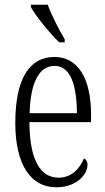

<svg xmlns="http://www.w3.org/2000/svg" viewBox="-20 -786 447 816"><path d="M232 -606H255V-619C232 -657 199 -721 183 -766H111V-756C130 -721 193 -642 232 -606ZM219 10C309 10 352 -48 352 -85C352 -100 345 -109 337 -113C319 -70 285 -31 229 -31C151 -31 106 -106 105 -267H367V-298C367 -454 311 -544 211 -544C105 -544 45 -451 45 -263C45 -89 109 10 219 10ZM307 -305H106C109 -430 144 -506 212 -506C280 -506 306 -424 307 -305Z"/></svg>

Font: Noto Serif Armenian ExtraCondensed Light
Style: Regular
Weight: 300
Width: 2
Designer: Monotype Design Team
Foundry: Monotype Imaging Inc.
Version: Version 2.008